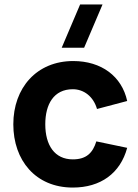

<svg xmlns="http://www.w3.org/2000/svg" viewBox="-20 -830 623 865"><path d="M359 -615 442 -810H341L258 -615ZM308 15C433 15 522 -49 553 -164L414 -193C398 -141 369 -112 308 -112C226 -112 184 -176 184 -270C184 -360 222 -428 308 -428C358 -428 401 -395 417 -339L553 -375C529 -486 437 -555 310 -555C145 -555 40 -434 40 -270C40 -108 140 15 308 15Z"/></svg>

Font: Vela Sans ExtBd
Style: Regular
Weight: 800
Designer: Principal design: Mikhail Sharanda - project Manrope.
Design modification: Ravid Balaliev
Foundry: Mikhail Sharanda
Version: Version 1.001